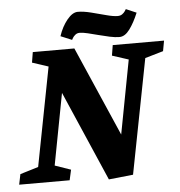

<svg xmlns="http://www.w3.org/2000/svg" viewBox="-74 -837 847 902"><g transform="rotate(-5 349.5 -386.5)"><path d="M403 12 219 -412 155 -75 230 -49 219 0H-19L-9 -49L77 -75L167 -541L91 -566L99 -615H295L479 -193L545 -541L468 -566L476 -615H718L709 -566L623 -541L518 0ZM511 -650Q491 -650 465.5 -655.5Q440 -661 413.5 -668Q387 -675 364 -680.5Q341 -686 326 -686Q314 -686 305.5 -679Q297 -672 293 -665Q289 -658 288 -656L235 -678Q250 -723 275.5 -754Q301 -785 326 -785Q353 -785 388.5 -776Q424 -767 457.5 -758Q491 -749 511 -749Q524 -749 532.5 -755Q541 -761 546 -768.5Q551 -776 552 -778L601 -757Q582 -711 559.5 -680.5Q537 -650 511 -650Z"/></g></svg>

Font: Manuale ExtraBold
Style: Italic
Weight: 800
Italic angle: -11°
Designer: Eduardo Tunni / Pablo Cosgaya
Foundry: Eduardo Tunni / Pablo Cosgaya
Version: Version 1.002